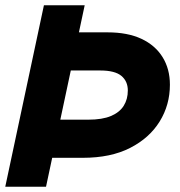

<svg xmlns="http://www.w3.org/2000/svg" viewBox="-31 -710 683 730"><path d="M80 -110 111 -255H305Q358 -255 391 -269Q424 -283 439.5 -308Q455 -333 455 -366Q455 -401 430.5 -421.5Q406 -442 350 -442H151L182 -587H378Q454 -587 506.5 -562.5Q559 -538 587 -493Q615 -448 615 -388Q615 -311 576 -248Q537 -185 463.5 -147.5Q390 -110 284 -110ZM-11 0 136 -690H291L144 0Z"/></svg>

Font: Radio Canada Big
Style: Bold Italic
Weight: 700
Italic angle: -12°
Designer: Étienne Aubert Bonn
Foundry: Coppers and Brasses
Version: Version 1.001